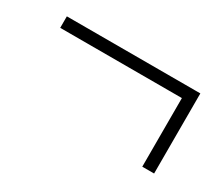

<svg xmlns="http://www.w3.org/2000/svg" viewBox="-55 -491 575 492"><g transform="rotate(30 232.0 -245.5)"><path d="M30 -364H425V-330H30ZM390 -353H425V-127H390Z"/></g></svg>

Font: Phudu Medium
Style: Regular
Weight: 500
Version: Version 1.005;gftools[0.9.23]